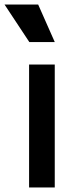

<svg xmlns="http://www.w3.org/2000/svg" viewBox="-75 -825 314 845"><path d="M53 0H166V-541H53ZM-55 -805 54 -640H166L93 -805Z"/></svg>

Font: Mluvka SemiBold
Style: Regular
Weight: 600
Designer: Modified by Jiří Krblich, Original typeface by Gumpita Rahayu
Foundry: Gumpita Rahayu & Jiří Krblich
Version: Version 2.000;Glyphs 3.1.1 (3134)